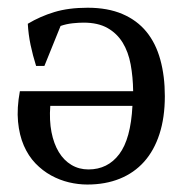

<svg xmlns="http://www.w3.org/2000/svg" viewBox="-20 -478 484 509"><path d="M201.7 -418Q189 -418 172.6 -416.3Q156.2 -414.6 140.6 -409.2L97.7 -303.2H75.7Q66.9 -331.1 61 -359.1Q55.2 -387.2 53.7 -415Q86.4 -434.6 124 -446Q161.6 -457.5 212.4 -457.5Q265.6 -457.5 304.4 -440.9Q343.3 -424.3 368.2 -393.8Q393.1 -363.3 405 -319.8Q417 -276.4 417 -223.1Q417 -166.5 402.8 -122.8Q388.7 -79.1 362.1 -49.3Q335.4 -19.5 297.4 -4.2Q259.3 11.2 211.4 11.2Q187.5 11.2 162.8 5.4Q138.2 -0.5 115.5 -12.9Q92.8 -25.4 74 -44.9Q55.2 -64.5 43.2 -92Q31.2 -119.6 27.8 -155.5Q24.4 -191.4 32.7 -236.3H333Q332.5 -273.9 326.4 -307.1Q320.3 -340.3 305.2 -365Q290 -389.6 264.9 -403.8Q239.7 -418 201.7 -418ZM214.4 -28.8Q265.6 -28.8 296.1 -69.3Q326.7 -109.9 331.1 -197.3H113.3Q110.4 -158.7 116.5 -127.7Q122.6 -96.7 136 -74.7Q149.4 -52.7 169.4 -40.8Q189.5 -28.8 214.4 -28.8Z"/></svg>

Font: PT Astra Serif
Style: Regular
Weight: 400
Designer: A.Korolkova, I. Chaeva
Foundry: ParaType Ltd
Version: Version 1.002